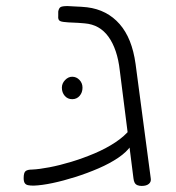

<svg xmlns="http://www.w3.org/2000/svg" viewBox="-20 -604 580 633"><path d="M447 9Q439 9 433 6.5Q427 4 424 -1.5Q421 -7 420 -16L375 -371Q371 -407 361.5 -435Q352 -463 337.5 -483Q323 -503 303.5 -514Q284 -525 259 -527Q237 -529 220.5 -529.5Q204 -530 197 -531Q180 -532 175.5 -536.5Q171 -541 172 -551V-566Q174 -577 179.5 -580.5Q185 -584 203 -584Q213 -583 230.5 -582.5Q248 -582 267 -580Q300 -576 327 -562Q354 -548 374.5 -524.5Q395 -501 408 -468.5Q421 -436 427 -393L477 -16Q479 -5 471 2Q463 9 447 9ZM91 8Q80 8 72.5 6.5Q65 5 61.5 -0.5Q58 -6 58 -17Q58 -35 64.5 -40Q71 -45 86 -45Q109 -46 143 -52.5Q177 -59 215 -70.5Q253 -82 291 -98Q329 -114 360 -134.5Q391 -155 410 -179L412 -124Q398 -103 370 -84Q342 -65 305 -49Q268 -33 228.5 -20.5Q189 -8 153.5 -0.5Q118 7 91 8ZM218 -277Q203 -277 193.5 -288Q184 -299 184 -315Q184 -329 194.5 -340Q205 -351 218 -351Q232 -351 242 -340.5Q252 -330 252 -315Q252 -299 242.5 -288Q233 -277 218 -277Z"/></svg>

Font: Fredoka SemiExpanded Light
Style: Regular
Weight: 300
Width: 6
Designer: Ben Nathan
Foundry: Milena B. Brandão, Ben Nathan
Version: Version 2.001